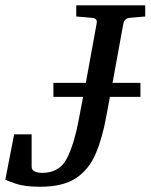

<svg xmlns="http://www.w3.org/2000/svg" viewBox="-40 -691 567 723"><path d="M111.8 12.2Q52.7 12.2 20.3 1Q-12.2 -10.3 -20 -14.2L13.2 -185.1H79.1V-63Q79.1 -50.3 91.3 -45.2Q103.5 -40 119.1 -40Q183.1 -40 211.2 -93.3Q239.3 -146.5 257.8 -247.1L272.9 -326.2H161.1V-378.9H283.2L324.2 -604Q327.6 -622.6 305.2 -624L247.1 -628.9V-670.9H506.8V-628.9L450.2 -624Q429.7 -622.6 424.8 -604L383.8 -378.9H488.8V-326.2H374L360.8 -255.9Q346.2 -173.3 320.8 -113.3Q295.4 -53.2 246.6 -20.5Q197.8 12.2 111.8 12.2Z"/></svg>

Font: Charis
Style: Italic
Weight: 400
Italic angle: -11°
Designer: Walt Agee, Miriam Martin, Annie Olsen, Victor Gaultney, Lorna Priest, Alan Ward, Bob Hallissy, Martin Hosken, Sharon Cor
Foundry: SIL Global
Version: Version 7.000